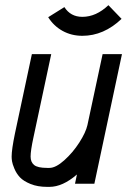

<svg xmlns="http://www.w3.org/2000/svg" viewBox="-20 -709 491 741"><path d="M297.9 -570.8Q255.9 -570.8 221.4 -589.8Q187 -608.9 166 -642.6L228.5 -681.6Q252.4 -644 297.9 -644Q351.1 -644 398.4 -689L449.2 -636.2Q380.4 -570.8 297.9 -570.8ZM162.1 12.2Q125 12.2 97.7 1Q70.3 -10.3 56.9 -24.7Q43.5 -39.1 35.6 -57.9Q27.8 -76.7 26.4 -86.7Q24.9 -96.7 24.9 -104.5Q24.9 -131.8 37.6 -193.4L103 -500H177.7L108.9 -177.7Q98.1 -127.9 98.1 -104.5Q98.1 -83.5 111.6 -72.3Q125 -61 162.1 -61H170.9Q195.3 -61 228.3 -90.6Q261.2 -120.1 286.1 -158.9Q311 -197.8 317.4 -226.1L376 -500H450.7L344.2 0H269.5L276.9 -35.6Q221.7 12.2 170.9 12.2Z"/></svg>

Font: Anka/Coder Narrow
Style: Italic
Weight: 400
Width: 3
Italic angle: -12°
Monospace: yes
Version: Version 001.100